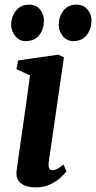

<svg xmlns="http://www.w3.org/2000/svg" viewBox="-20 -799 415 829"><path d="M134 10Q105.5 10 86.2 1.8Q67 -6.5 58 -21.8Q49 -37 51.5 -58.5Q54 -79.5 58.5 -111.2Q63 -143 68.8 -183.8Q74.5 -224.5 81.5 -271.5Q88.5 -318.5 95.5 -369.8Q102.5 -421 109.5 -473.5L51 -500.5L58 -538L231.5 -563L256 -551.5L190.5 -99.5Q188 -81.5 192.5 -72.8Q197 -64 207 -64Q216.5 -64 227 -69.5Q237.5 -75 254 -89L267 -59Q261 -51 244 -34.5Q227 -18 199.2 -4Q171.5 10 134 10ZM90 -621.5Q63.5 -621.5 45.8 -643.5Q28 -665.5 28 -693.5Q29 -729 49.8 -754Q70.5 -779 105 -779Q136.5 -779 153.2 -757.8Q170 -736.5 169.5 -710Q169.5 -673.5 149.8 -647.5Q130 -621.5 90 -621.5ZM295 -621.5Q269 -621.5 251 -643.5Q233 -665.5 233.5 -693.5Q234.5 -729 254.5 -754Q274.5 -779 310 -779Q340.5 -779 358 -757.8Q375.5 -736.5 375 -710Q374.5 -673.5 354.5 -647.5Q334.5 -621.5 295 -621.5Z"/></svg>

Font: Merriweather 28pt
Style: Bold Italic
Weight: 700
Italic angle: -7.8°
Version: Version 2.101